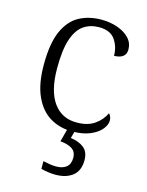

<svg xmlns="http://www.w3.org/2000/svg" viewBox="-117 -616 705 920"><g transform="rotate(15 236.0 -156.5)"><path d="M272 10Q211 10 163 -18.5Q115 -47 87 -108Q59 -169 59 -264Q59 -371 86.5 -432Q114 -493 162 -518.5Q210 -544 271 -544Q314 -544 351 -531Q388 -518 410 -494.5Q432 -471 432 -439Q432 -393 373 -392Q373 -437 349 -471.5Q325 -506 269 -506Q226 -506 193.5 -484Q161 -462 143 -409.5Q125 -357 125 -265Q125 -152 167 -94Q209 -36 283 -37Q337 -37 371 -61Q405 -85 421 -120Q434 -107 434 -86Q434 -66 416 -43.5Q398 -21 361.5 -5.5Q325 10 272 10ZM249 231Q233 231 214 228.5Q195 226 177 221V183Q195 187 211 189.5Q227 192 242 192Q274 192 292.5 177Q311 162 311 131Q311 101 289.5 87Q268 73 231 70L252 -9H289L275 42Q316 47 341 67Q366 87 366 128Q366 180 334 205.5Q302 231 249 231Z"/></g></svg>

Font: Noto Serif Tamil Light
Style: Regular
Weight: 300
Designer: Indian Type Foundry, Tom Grace, and the Monotype Design Team
Foundry: Monotype Imaging Inc.
Version: Version 2.004; ttfautohint (v1.8.4.7-5d5b)